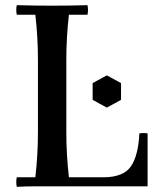

<svg xmlns="http://www.w3.org/2000/svg" viewBox="-20 -722 622 744"><path d="M45 2Q41 -17 45 -35H117Q122 -80 124.5 -122.5Q127 -165 127 -210V-490Q127 -535 124.5 -577.5Q122 -620 117 -665H45Q41 -684 45 -702Q80 -701 114 -700.5Q148 -700 182 -700Q217 -700 251 -700.5Q285 -701 319 -702Q323 -684 319 -665H247Q242 -620 239.5 -577.5Q237 -535 237 -490V-210Q237 -165 239.5 -122.5Q242 -80 247 -35H380Q458 -35 487 -77Q516 -119 520 -205Q536 -208 552 -205V0H182Q148 0 114 0Q80 0 45 2ZM394 -430 449 -400V-335L394 -305L339 -335V-400Z"/></svg>

Font: Poltawski Nowy
Style: Regular
Weight: 400
Designer: Adam Pótawski, Mateusz Machalski, Borys Kosmynka, Ania Wieluska
Foundry: Capitalics.wtf
Version: Version 1.001;gftools[0.9.25]